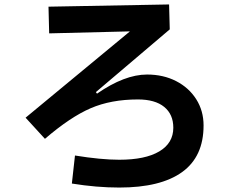

<svg xmlns="http://www.w3.org/2000/svg" viewBox="-20 -804 1040 863"><path d="M895 -240Q895 -100 798.5 -30.5Q702 39 516 39Q414 39 303 21L317 -105Q434 -86 516 -86Q633 -86 696 -123.5Q759 -161 759 -230Q759 -290 718 -323.5Q677 -357 600 -357Q479 -357 387.5 -317.5Q296 -278 182 -180L95 -275L564 -663L201 -654L198 -774L740 -784L743 -672L411 -390L416 -383Q540 -469 641 -469Q714 -469 771.5 -439.5Q829 -410 862 -358Q895 -306 895 -240Z"/></svg>

Font: IBM Plex Sans JP
Style: Bold
Weight: 700
Designer: Mike Abbink; Paul van der Laan; Pieter van Rosmalen; Wujin Sim; Yejin Wi; Jinhee Kim; Boomi Park; Yona Kim; Kichan Ma
Foundry: Sandoll Inc.
Version: Version 1.001